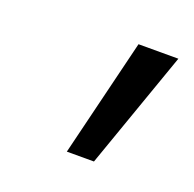

<svg xmlns="http://www.w3.org/2000/svg" viewBox="-55 -811 329 326"><g transform="rotate(20 109.0 -648.5)"><path d="M94 -542 146 -755H218L143 -542Z"/></g></svg>

Font: DM Sans 11pt Light
Style: Italic
Weight: 300
Italic angle: -10°
Version: Version 4.004;gftools[0.9.30]